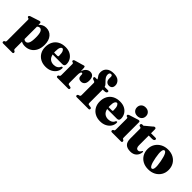

<svg xmlns="http://www.w3.org/2000/svg" viewBox="145 -1830 3181 3181"><g transform="rotate(45 1735.0 -240.0)"><path d="M227.5 -435V-399.5Q253.5 -428 284.8 -443Q316 -458 355 -458Q436.5 -458 486.2 -399.5Q536 -341 536 -239Q536 -161.5 508.2 -105.2Q480.5 -49 431.2 -18.8Q382 11.5 318 11.5Q265.5 11.5 231.5 -10.5V150.5Q231.5 166.5 234.2 173.2Q237 180 243 183L255 187.5Q269 197.5 269 210.5Q269 233 245.5 233H32.5Q9 233 9 210.5Q9 197.5 23 187.5L35 183Q41 180 43.8 173.2Q46.5 166.5 46.5 150.5V-333.5Q46.5 -345 43.5 -350Q40.5 -355 34 -358L22 -359.5Q8 -366.5 8 -380Q8 -395 30 -404.5L163 -447.5Q178.5 -454 188 -456.5Q197.5 -459 205 -459Q227.5 -459 227.5 -435ZM279 -382.5Q252 -382.5 231.5 -360V-70.5Q248.5 -51 274.5 -51Q307 -51 326.8 -88Q346.5 -125 346.5 -220Q346.5 -309.5 327.8 -346Q309 -382.5 279 -382.5Z M1018.5 -268Q1018.5 -218.5 970 -218.5H741.5Q754 -161.5 788.2 -134.8Q822.5 -108 873 -108Q913 -108 943.5 -126Q974 -144 985 -176Q996 -187 1004 -187Q1016 -187 1016 -169.5Q1016 -120 988.8 -79.2Q961.5 -38.5 913.2 -14.2Q865 10 801.5 10Q731.5 10 678.5 -18.8Q625.5 -47.5 595.8 -99.2Q566 -151 566 -219Q566 -290.5 594.8 -344.2Q623.5 -398 677.8 -428Q732 -458 809 -458Q874 -458 920.8 -432.5Q967.5 -407 993 -364Q1018.5 -321 1018.5 -268ZM735.5 -282.5Q735.5 -269.5 736.5 -257.5H814Q833 -257.5 833 -278.5Q833 -346.5 817.8 -376.2Q802.5 -406 785 -406Q765 -406 750.2 -379.2Q735.5 -352.5 735.5 -282.5Z M1264.5 -429 1268 -350Q1284 -404.5 1316.5 -431.2Q1349 -458 1388.5 -458Q1431 -458 1454.2 -429.2Q1477.5 -400.5 1477.5 -343Q1477.5 -285.5 1453.2 -258.5Q1429 -231.5 1391.5 -231.5Q1354 -231.5 1336.2 -250Q1318.5 -268.5 1318 -302.5L1317.5 -322.5Q1317 -347 1300 -347Q1270.5 -347 1270.5 -261V-85Q1270.5 -56 1289 -52.5L1326.5 -45Q1346 -41.5 1346 -22.5Q1346 0 1321.5 0H1071.5Q1048 0 1048 -22.5Q1048 -35.5 1062 -45.5L1073.5 -50Q1079.5 -53 1082.2 -59.5Q1085 -66 1085 -81V-335Q1085 -347 1082.2 -352.2Q1079.5 -357.5 1073 -360.5L1060 -362Q1046.5 -369 1046.5 -382Q1046.5 -398 1068.5 -407L1210.5 -447.5Q1235.5 -456.5 1246 -456.5Q1254 -456.5 1258.2 -450.5Q1262.5 -444.5 1264.5 -429Z M1739 -83Q1739 -55 1757 -52.5L1800 -46Q1822.5 -43 1822.5 -23Q1822.5 0 1799 0H1523Q1500.5 0 1500.5 -22Q1500.5 -38.5 1518 -45.5L1539.5 -52Q1556.5 -57.5 1556.5 -81.5V-370.5Q1556.5 -383.5 1540 -391L1511 -400.5Q1489.5 -410.5 1489.5 -427.5Q1489.5 -448 1513 -448H1557Q1555.5 -463 1543.2 -477.5Q1531 -492 1519.5 -513.5Q1508 -535 1508 -570.5Q1508 -635.5 1553 -675Q1598 -714.5 1681 -714.5Q1761 -714.5 1800.5 -677.8Q1840 -641 1840 -590.5Q1840 -551 1819.2 -531.2Q1798.5 -511.5 1766 -511.5Q1730 -511.5 1708 -534.2Q1686 -557 1686 -595.5V-640Q1686 -674 1657.5 -674Q1620 -674 1620 -625.5Q1620 -596.5 1635.2 -572.2Q1650.5 -548 1671.5 -527Q1692.5 -506 1709.5 -486.8Q1726.5 -467.5 1730 -448H1804.5Q1828.5 -448 1828.5 -428.5Q1828.5 -413.5 1815.5 -404Q1802.5 -394.5 1774.5 -394.5H1739Z M2295.5 -268Q2295.5 -218.5 2247 -218.5H2018.5Q2031 -161.5 2065.2 -134.8Q2099.5 -108 2150 -108Q2190 -108 2220.5 -126Q2251 -144 2262 -176Q2273 -187 2281 -187Q2293 -187 2293 -169.5Q2293 -120 2265.8 -79.2Q2238.5 -38.5 2190.2 -14.2Q2142 10 2078.5 10Q2008.5 10 1955.5 -18.8Q1902.5 -47.5 1872.8 -99.2Q1843 -151 1843 -219Q1843 -290.5 1871.8 -344.2Q1900.5 -398 1954.8 -428Q2009 -458 2086 -458Q2151 -458 2197.8 -432.5Q2244.5 -407 2270 -364Q2295.5 -321 2295.5 -268ZM2012.5 -282.5Q2012.5 -269.5 2013.5 -257.5H2091Q2110 -257.5 2110 -278.5Q2110 -346.5 2094.8 -376.2Q2079.5 -406 2062 -406Q2042 -406 2027.2 -379.2Q2012.5 -352.5 2012.5 -282.5Z M2452.5 -488.5Q2405 -488.5 2376.2 -516.5Q2347.5 -544.5 2347.5 -588.5Q2347.5 -632.5 2376.2 -660.5Q2405 -688.5 2452.5 -688.5Q2500.5 -688.5 2529.5 -660.5Q2558.5 -632.5 2558.5 -588.5Q2558.5 -544.5 2529.5 -516.5Q2500.5 -488.5 2452.5 -488.5ZM2547 -435V-82.5Q2547 -66.5 2549.5 -59.8Q2552 -53 2558.5 -50L2570.5 -45.5Q2584 -36.5 2584 -22.5Q2584 0 2561 0H2347.5Q2324.5 0 2324.5 -22.5Q2324.5 -36.5 2338 -45.5L2350 -50Q2356 -53 2358.8 -59.8Q2361.5 -66.5 2361.5 -82.5V-333.5Q2361.5 -345 2358.8 -350Q2356 -355 2349.5 -358L2337.5 -359.5Q2323.5 -366.5 2323.5 -380Q2323.5 -395.5 2345 -404.5L2484.5 -449Q2500.5 -455 2508.8 -457Q2517 -459 2525 -459Q2547 -459 2547 -435Z M2623.5 -392.5 2600 -400Q2591.5 -403.5 2589 -409.5Q2586.5 -415.5 2586.5 -424Q2586.5 -434.5 2593.8 -441.2Q2601 -448 2612.5 -448H2637Q2641.5 -448 2646.2 -451.5Q2651 -455 2660 -465.5L2752.5 -542Q2773 -566.5 2792.5 -566.5Q2817 -566.5 2817 -537.5V-448H2921.5Q2944.5 -448 2944.5 -428.5Q2944.5 -414 2932 -404.2Q2919.5 -394.5 2892 -394.5H2817V-166.5Q2817 -93 2867 -93Q2888.5 -93 2902.8 -109.2Q2917 -125.5 2929 -143.5Q2933.5 -145.5 2937.5 -141.5Q2941.5 -137.5 2941 -126.5Q2935.5 -65.5 2895.5 -27.8Q2855.5 10 2788 10Q2711.5 10 2673.5 -26.5Q2635.5 -63 2635.5 -141.5V-367.5Q2635.5 -378 2633.5 -383.2Q2631.5 -388.5 2623.5 -392.5Z M3211 -458Q3283.5 -458 3338.2 -428Q3393 -398 3423.5 -345Q3454 -292 3454 -222.5Q3454 -156.5 3422.2 -104Q3390.5 -51.5 3334.2 -21.2Q3278 9 3203.5 9Q3131 9 3076.2 -20.5Q3021.5 -50 2991 -102.8Q2960.5 -155.5 2960.5 -224.5Q2960.5 -290.5 2992.5 -343.2Q3024.5 -396 3081 -427Q3137.5 -458 3211 -458ZM3241.5 -43Q3264.5 -47.5 3270 -93Q3275.5 -138.5 3258 -234Q3240 -329 3218.8 -369.5Q3197.5 -410 3174 -405.5Q3151 -400.5 3145.8 -355.2Q3140.5 -310 3158 -214.5Q3176 -119 3197 -78.5Q3218 -38 3241.5 -43Z"/></g></svg>

Font: Fraunces 144pt Soft Black
Style: Regular
Weight: 900
Version: Version 1.000;[b76b70a41]